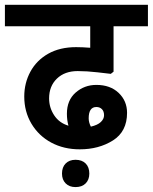

<svg xmlns="http://www.w3.org/2000/svg" viewBox="-50 -602 622 782"><path d="M0 0ZM150 -201.2Q150 -163.8 170.6 -132.5Q191.2 -101.2 228.8 -90Q222.5 -112.5 222.5 -138.8Q222.5 -193.8 258.1 -225Q293.8 -256.2 342.5 -256.2Q398.8 -256.2 433.1 -223.8Q467.5 -191.2 467.5 -142.5Q467.5 -66.2 410 -30Q352.5 6.2 275 6.2Q210 6.2 158.8 -21.2Q107.5 -48.8 78.1 -98.1Q48.8 -147.5 48.8 -208.8Q48.8 -263.8 73.8 -310Q98.8 -356.2 146.2 -383.1Q193.8 -410 260 -410Q285 -410 317.5 -407.5V-495H-30V-582.5H552.5V-495H412.5V-310L401.2 -301.2Q390 -302.5 346.9 -307.5Q303.8 -312.5 266.2 -312.5Q213.8 -312.5 181.9 -281.9Q150 -251.2 150 -201.2ZM311.2 -120Q311.2 -103.8 320 -86.2Q347.5 -92.5 360.6 -105Q373.8 -117.5 373.8 -132.5Q373.8 -148.8 365 -157.5Q356.2 -166.2 342.5 -166.2Q311.2 -166.2 311.2 -120ZM202.5 105Q202.5 78.8 217.5 63.8Q232.5 48.8 257.5 48.8Q283.8 48.8 298.8 63.8Q313.8 78.8 313.8 105Q313.8 130 298.8 145Q283.8 160 257.5 160Q232.5 160 217.5 145Q202.5 130 202.5 105Z"/></svg>

Font: Cambay
Style: Bold
Weight: 700
Designer: Pooja Saxena
Foundry: Pooja Saxena
Version: Version 1.096;PS 001.096;hotconv 1.0.70;makeotf.lib2.5.58329